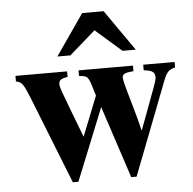

<svg xmlns="http://www.w3.org/2000/svg" viewBox="-52 -756 825 822"><g transform="rotate(-5 361.0 -345.0)"><path d="M707 -461H572V-437C609 -433 620 -425 620 -402C620 -389 605 -352 576 -274L541 -180C531 -222 527 -237 507 -307C487 -375 480 -403 480 -413C480 -429 490 -434 528 -437V-461H294V-437C333 -433 334 -432 353 -366C355 -359 357 -353 359 -347L291 -176L246 -294C219 -365 207 -396 207 -409C207 -426 217 -433 245 -437V-461H23V-437C49 -432 55 -422 80 -360L228 14H252L377 -296L479 14H502L657 -387C670 -421 681 -432 707 -437ZM546 -528 423 -704H331L209 -528H265L377 -626L489 -528Z"/></g></svg>

Font: XITS Math
Style: Bold
Weight: 700
Designer: MicroPress Inc., with final additions and corrections provided by Coen Hoffman, Elsevier (retired)
Version: Version 1.302